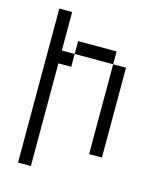

<svg xmlns="http://www.w3.org/2000/svg" viewBox="-113 -701 726 903"><g transform="rotate(15 250.0 -250.0)"><path d="M62.5 -625Q62.5 -625 62.5 125H125Q125 125 125 -375H187.5V-437.5H125V-625ZM375 -437.5V0H437.5V-437.5ZM187.5 -437.5H375V-500H187.5Z"/></g></svg>

Font: BFUnifontExMono
Style: Regular
Weight: 500
Version: Version 15.0.06